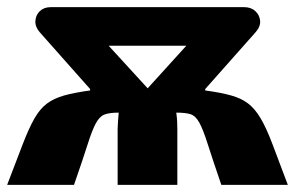

<svg xmlns="http://www.w3.org/2000/svg" viewBox="-26 -517 825 537"><path d="M-6 0Q20 -68 37.5 -113.5Q55 -159 70.5 -186Q86 -213 105.5 -227.5Q125 -242 153.5 -250Q182 -258 226 -264V-268L85 -427Q72 -442 73 -458.5Q74 -475 85.5 -486Q97 -497 116 -497H657Q676 -497 688 -486Q700 -475 701.5 -459Q703 -443 689 -427L548 -268V-264Q592 -258 620.5 -250Q649 -242 668 -227.5Q687 -213 703 -186Q719 -159 736 -114Q753 -69 779 0H593Q568 -73 555 -114Q542 -155 531.5 -174Q521 -193 507 -197.5Q493 -202 467 -202Q469 -188 469.5 -176.5Q470 -165 470 -157V0H303V-157Q303 -165 304 -176.5Q305 -188 306 -202Q281 -202 267 -197Q253 -192 242.5 -173Q232 -154 219 -113Q206 -72 181 0ZM387 -270 495 -389H278Z"/></svg>

Font: Exo 2 ExtraBold
Style: Regular
Weight: 800
Designer: Natanael Gama
Foundry: Natanael Gama
Version: Version 2.010